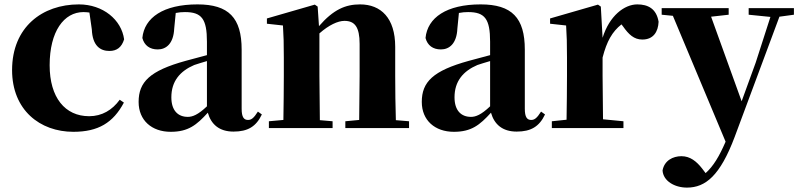

<svg xmlns="http://www.w3.org/2000/svg" viewBox="-20 -583 3637 874"><path d="M314 17C427 17 495 -24 544 -116L525 -129C491 -82 444 -54 386 -54C276 -54 206 -139 206 -286C206 -440 271 -528 360 -528C369 -528 378 -527 387 -526L398 -449C401 -375 436 -351 478 -351C512 -351 534 -368 545 -404C533 -493 449 -563 339 -563C173 -563 35 -460 35 -264C35 -82 162 17 314 17Z M1043 16C1108 16 1146 -7 1172 -62L1154 -75C1135 -45 1124 -37 1109 -37C1090 -37 1080 -50 1080 -88V-357C1080 -502 1021 -563 879 -563C724 -563 637 -503 628 -410C637 -376 662 -358 698 -358C736 -358 770 -384 773 -453L780 -524C795 -527 808 -528 822 -528C898 -528 922 -497 922 -393V-332L825 -306C662 -261 611 -210 611 -119C611 -35 671 17 757 17C837 17 875 -14 926 -70C941 -17 978 16 1043 16ZM922 -99C881 -60 856 -51 835 -51C790 -51 760 -80 760 -140C760 -213 799 -259 864 -287C878 -292 899 -298 922 -305Z M1614 0H1842V-31L1782 -36C1780 -94 1779 -179 1779 -238V-370C1779 -501 1714 -563 1619 -563C1553 -563 1498 -540 1432 -464L1426 -553L1413 -562L1195 -499V-475L1268 -467C1271 -419 1272 -386 1272 -321V-238C1272 -182 1271 -96 1270 -37L1204 -31V0H1494V-31L1436 -36L1434 -238V-431C1477 -469 1518 -488 1548 -488C1595 -488 1617 -460 1617 -383V-238L1615 -37L1552 -31V0Z M2332 16C2397 16 2435 -7 2461 -62L2443 -75C2424 -45 2413 -37 2398 -37C2379 -37 2369 -50 2369 -88V-357C2369 -502 2310 -563 2168 -563C2013 -563 1926 -503 1917 -410C1926 -376 1951 -358 1987 -358C2025 -358 2059 -384 2062 -453L2069 -524C2084 -527 2097 -528 2111 -528C2187 -528 2211 -497 2211 -393V-332L2114 -306C1951 -261 1900 -210 1900 -119C1900 -35 1960 17 2046 17C2126 17 2164 -14 2215 -70C2230 -17 2267 16 2332 16ZM2211 -99C2170 -60 2145 -51 2124 -51C2079 -51 2049 -80 2049 -140C2049 -213 2088 -259 2153 -287C2167 -292 2188 -298 2211 -305Z M2723 -321C2742 -395 2767 -439 2809 -472L2816 -463C2842 -426 2866 -403 2904 -403C2954 -403 2976 -438 2978 -484C2968 -544 2929 -563 2881 -563C2822 -563 2754 -511 2723 -411L2715 -553L2702 -562L2484 -499V-475L2557 -467C2560 -419 2561 -387 2561 -321V-238C2561 -182 2560 -96 2559 -38L2492 -31V0H2818V-31L2725 -40L2723 -238Z M3388 -516 3487 -506 3420 -298 3356 -122 3217 -507 3297 -516V-546H2992V-516L3043 -511L3283 62C3254 129 3227 174 3192 205L3176 184C3151 152 3122 128 3082 128C3043 128 3004 148 2996 193C2999 241 3051 271 3107 271C3192 271 3258 216 3324 41L3528 -507L3594 -516V-546H3388Z"/></svg>

Font: Source Han Serif KR Heavy
Style: Regular
Weight: 900
Designer: Ryoko NISHIZUKA 西塚涼子 (kana & ideographs); Frank Grießhammer (Latin, Greek & Cyrillic); Wenlong ZHANG 张文龙 (bopomofo); San
Foundry: Adobe
Version: Version 2.001;hotconv 1.1.0;makeotfexe 2.6.0